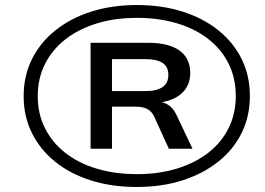

<svg xmlns="http://www.w3.org/2000/svg" viewBox="-20 -734 1054 763"><path d="M523 9Q424 9 341.5 -17Q259 -43 199 -91.5Q139 -140 106.5 -206Q74 -272 74 -352Q74 -432 106.5 -498Q139 -564 199 -612.5Q259 -661 341.5 -687.5Q424 -714 524 -714Q624 -714 706.5 -687.5Q789 -661 848.5 -613Q908 -565 940.5 -499Q973 -433 973 -353Q973 -272 940.5 -206Q908 -140 848 -92Q788 -44 706 -17.5Q624 9 523 9ZM524 -42Q612 -42 684.5 -64.5Q757 -87 809 -128Q861 -169 889 -226Q917 -283 917 -353Q917 -423 889 -480Q861 -537 809 -578Q757 -619 684.5 -641Q612 -663 524 -663Q436 -663 363.5 -640.5Q291 -618 239 -577Q187 -536 158.5 -479Q130 -422 130 -352Q130 -282 158.5 -225Q187 -168 239 -127Q291 -86 363.5 -64Q436 -42 524 -42ZM340 -143V-564H568Q651 -564 693.5 -533Q736 -502 736 -444Q736 -389 695.5 -357.5Q655 -326 578 -323L609 -330Q633 -328 650.5 -316Q668 -304 680 -280L745 -143H651L593 -270Q584 -290 567 -300Q550 -310 519 -310H402L425 -329V-143ZM425 -372H558Q603 -372 626 -388Q649 -404 649 -436Q649 -469 626 -484Q603 -499 558 -499H425Z"/></svg>

Font: Nunito Sans 10pt Expanded SemiBold
Style: Italic
Weight: 600
Width: 7
Italic angle: -9°
Designer: Vernon Adams
Foundry: Vernon Adams
Version: Version 3.101;gftools[0.9.27]